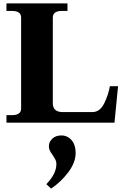

<svg xmlns="http://www.w3.org/2000/svg" viewBox="-20 -720 733 1127"><path d="M18 -44H49Q104 -44 104 -83V-617Q104 -656 49 -656H18V-700H376V-656H345Q290 -656 290 -617V-114Q290 -62 349 -62H521Q566 -62 591 -112Q616 -162 625 -214H673L652 0H18ZM252 361Q311 300 311 243Q311 228 305.5 217.5Q300 207 289 190Q278 175 272.5 164Q267 153 267 139Q267 113 287 94Q307 75 340 75Q376 75 400 102.5Q424 130 424 177Q424 234 380.5 291.5Q337 349 280 387Z"/></svg>

Font: Taviraj Bold
Style: Regular
Weight: 700
Designer: Katatrad Team
Foundry: CadsonDemak
Version: Version 1.030